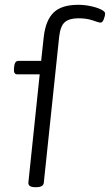

<svg xmlns="http://www.w3.org/2000/svg" viewBox="-20 -776 457 798"><path d="M126 2Q96 2 98 -18L145 -467H52Q36 -467 38 -490L39 -500Q41 -523 57 -523H151L162 -624Q170 -692 203 -724Q236 -756 305 -756Q331 -756 357 -750.5Q383 -745 400 -736.5Q417 -728 417 -720Q417 -711 411.5 -696.5Q406 -682 398 -682Q391 -682 366 -691Q341 -700 306 -700Q268 -700 249.5 -684Q231 -668 226 -624L162 -16Q160 2 130 2Z"/></svg>

Font: Asap Expanded Expanded Light
Style: Italic
Weight: 300
Width: 7
Italic angle: -6°
Designer: Pablo Cosgaya
Foundry: Omnibus-Type
Version: Version 3.001; ttfautohint (v1.8.4.7-5d5b)